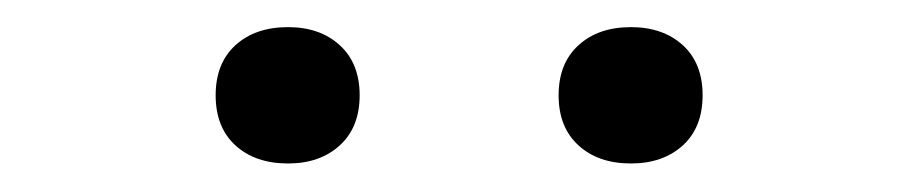

<svg xmlns="http://www.w3.org/2000/svg" viewBox="-20 -774 660 138"><path d="M135 -705.5Q135 -728.5 149.2 -741.5Q163.5 -754.5 187 -754.5Q210 -754.5 224.2 -741.5Q238.5 -728.5 238.5 -705.5Q238.5 -682.5 224.2 -669.5Q210 -656.5 187 -656.5Q163.5 -656.5 149.2 -669.5Q135 -682.5 135 -705.5ZM381.5 -705.5Q381.5 -728.5 395.8 -741.5Q410 -754.5 433.5 -754.5Q456.5 -754.5 470.8 -741.5Q485 -728.5 485 -705.5Q485 -682.5 470.8 -669.5Q456.5 -656.5 433.5 -656.5Q410 -656.5 395.8 -669.5Q381.5 -682.5 381.5 -705.5Z"/></svg>

Font: Monaspace Xenon Var
Style: Regular
Weight: 400
Designer: Riley Cran and the Lettermatic Team
Version: Version 1.000 (Monaspace Xenon Var)